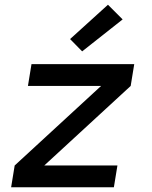

<svg xmlns="http://www.w3.org/2000/svg" viewBox="-20 -791 640 811"><path d="M27 0 42 -92 407 -428H98L113 -520H547L532 -428L167 -92H476L461 0ZM327 -574 276 -626 436 -771 498 -709Z"/></svg>

Font: Iosevka Aile Semibold
Style: Italic
Weight: 600
Italic angle: -9°
Designer: Belleve Invis
Foundry: Belleve Invis
Version: Version 31.1.0; ttfautohint (v1.8.4)